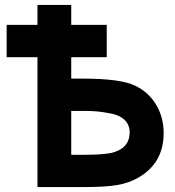

<svg xmlns="http://www.w3.org/2000/svg" viewBox="-20 -759 711 779"><path d="M269 -131H324Q391 -131 429 -138Q506 -155 506 -222Q506 -252 486.5 -271.5Q467 -291 432 -298Q397 -305 373.5 -307Q350 -309 317 -309H269ZM132 0V-527H7V-658H132V-739H269V-658H413V-527H269V-440H318Q470 -440 529 -411Q583 -385 613.5 -334Q644 -283 644 -219Q644 -96 539 -37Q502 -16 454 -8Q406 0 320 0Z"/></svg>

Font: Involve
Style: Bold
Weight: 700
Designer: Stefan Peev
Foundry: Context Ltd.
Version: Version 1.001